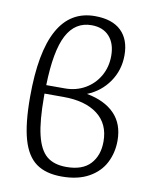

<svg xmlns="http://www.w3.org/2000/svg" viewBox="-82 -775 673 844"><g transform="rotate(10 254.5 -353.0)"><path d="M466 -191Q466 -137 443 -92Q420 -47 371.5 -20Q323 7 251 7Q180 7 137 -24Q94 -55 74 -125Q54 -195 54 -314Q54 -713 274 -713Q351 -713 391 -674.5Q431 -636 431 -566Q431 -499 394.5 -446.5Q358 -394 298 -370Q379 -355 422.5 -310Q466 -265 466 -191ZM115 -377H198Q248 -377 288 -400Q328 -423 351 -463Q374 -503 374 -553Q374 -608 345.5 -639.5Q317 -671 266 -671Q193 -671 156 -601Q119 -531 115 -377ZM406 -176Q406 -255 351 -297Q296 -339 199 -339H114V-327Q114 -217 129 -154.5Q144 -92 176 -65Q208 -38 264 -38Q336 -38 371 -76Q406 -114 406 -176Z"/></g></svg>

Font: Ysabeau Infant Semilight
Style: Regular
Weight: 300
Designer: Christian Thalmann (Catharsis Fonts)
Version: Version 0.003